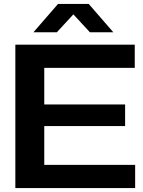

<svg xmlns="http://www.w3.org/2000/svg" viewBox="-20 -956 729 976"><path d="M58 0V-729H665V-611H168L205 -648V-82L168 -118H667V0ZM173 -315V-425H616V-315ZM150 -792 275 -936H431L556 -792H437L353 -883L269 -792Z"/></svg>

Font: Mona Sans Expanded SemiBold
Style: Regular
Weight: 600
Width: 7
Designer: Deni Anggara
Foundry: GitHub
Version: Version 2.000